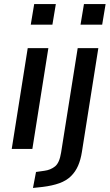

<svg xmlns="http://www.w3.org/2000/svg" viewBox="-20 -736 542 949"><path d="M132 -614 149 -716H256L239 -614ZM38 0 117 -498H219L140 0ZM378 -614 395 -716H502L485 -614ZM143 193 158 114 200 108Q230 104 252 86.5Q274 69 282 18L364 -498H466L385 14Q379 53 366 83Q353 113 330.5 135Q308 157 273.5 169.5Q239 182 190 188Z"/></svg>

Font: Nunito Sans 7pt Condensed SemiBold
Style: Italic
Weight: 600
Width: 3
Italic angle: -9°
Designer: Vernon Adams
Foundry: Vernon Adams
Version: Version 3.101;gftools[0.9.27]